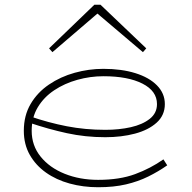

<svg xmlns="http://www.w3.org/2000/svg" viewBox="-20 -772 807 806"><path d="M392 14Q329 14 272.5 -1.5Q216 -17 173 -47.5Q130 -78 105 -122Q80 -166 80 -223Q80 -287 108.5 -335.5Q137 -384 185.5 -417Q234 -450 293.5 -466.5Q353 -483 414 -483Q490 -483 548 -465Q606 -447 639 -413.5Q672 -380 672 -335Q672 -288 637.5 -257Q603 -226 546.5 -211Q490 -196 422 -196Q338 -196 260.5 -213Q183 -230 106 -256L105 -284Q183 -257 260.5 -242Q338 -227 422 -227Q480 -227 529 -238Q578 -249 608.5 -273Q639 -297 639 -335Q639 -390 578 -421Q517 -452 414 -452Q359 -452 305 -437Q251 -422 207.5 -393Q164 -364 138.5 -321.5Q113 -279 113 -223Q113 -161 150.5 -114.5Q188 -68 251.5 -42.5Q315 -17 392 -17Q482 -17 547 -41Q612 -65 666 -103L682 -78Q645 -52 602.5 -31Q560 -10 509 2Q458 14 392 14ZM200 -553 186 -569 376 -752H402L594 -569L580 -553L389 -715Z"/></svg>

Font: BioRhyme SemiExpanded ExtraLight
Style: Regular
Weight: 250
Width: 6
Designer: Aoife Mooney
Foundry: Aoife Mooney Type
Version: Version 1.600;gftools[0.9.33]